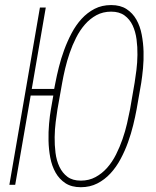

<svg xmlns="http://www.w3.org/2000/svg" viewBox="-20 -741 627 770"><path d="M527.8 -302.2Q522.5 -273.4 514.2 -239.3Q505.9 -205.1 493.4 -170.4Q481 -135.7 463.6 -103.3Q446.3 -70.8 423.1 -45.7Q399.9 -20.5 370.4 -5.4Q340.8 9.8 304.2 9.8Q267.1 9.8 242.4 -6.3Q217.8 -22.5 202.9 -48.8Q188 -75.2 181.6 -108.9Q175.3 -142.6 174.6 -177.2Q173.8 -211.9 176.8 -244.6Q179.7 -277.3 184.1 -302.2L193.8 -357.9H103L41 0H17.6L140.1 -710.9H163.6L107.4 -384.3H197.3L202.1 -408.7Q207.5 -437.5 216.1 -471.7Q224.6 -505.9 237.3 -540.5Q250 -575.2 267.1 -607.7Q284.2 -640.1 307.1 -665.3Q330.1 -690.4 359.4 -705.6Q388.7 -720.7 425.8 -720.7Q462.9 -720.7 487.5 -704.6Q512.2 -688.5 527.1 -662.1Q542 -635.7 548.3 -602.3Q554.7 -568.8 555.7 -534.2Q556.6 -499.5 553.5 -466.6Q550.3 -433.6 546.4 -408.7ZM520 -409.7Q523.4 -430.7 527.1 -460Q530.8 -489.3 531.2 -520.8Q531.7 -552.2 527.6 -583.3Q523.4 -614.3 512 -638.9Q500.5 -663.6 479.5 -679Q458.5 -694.3 425.8 -694.3Q393.1 -694.3 366.9 -680.2Q340.8 -666 320.6 -642.8Q300.3 -619.6 285.2 -589.6Q270 -559.6 259.3 -528.1Q248.5 -496.6 241.2 -465.6Q233.9 -434.6 229.5 -409.7L210.4 -302.2Q207 -281.2 203.4 -252Q199.7 -222.7 199.2 -191.2Q198.7 -159.7 202.6 -128.4Q206.5 -97.2 218.3 -72.3Q230 -47.4 250.5 -32Q271 -16.6 304.2 -16.6Q336.9 -16.6 363 -30.8Q389.2 -44.9 409.7 -68.1Q430.2 -91.3 445.3 -121.3Q460.4 -151.4 471.4 -183.1Q482.4 -214.8 489.5 -245.8Q496.6 -276.9 501.5 -302.2Z"/></svg>

Font: Roboto Mono Thin
Style: Italic
Weight: 250
Designer: Google
Version: Version 2.000985; 2015; ttfautohint (v1.3)